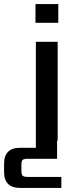

<svg xmlns="http://www.w3.org/2000/svg" viewBox="-82 -690 397 942"><path d="M204 -670V-578H92V-670ZM55 178H219V232H17Q-62 232 -62 153V114Q-62 35 17 35H94V-485H201V0H198V89H55Q35 89 29 94.5Q23 100 23 119V147Q23 166 29 172Q35 178 55 178Z"/></svg>

Font: Sarpanch Medium
Style: Regular
Weight: 500
Designer: Manushi Parikh (Devanagari and Latin), Jyotish Sonowal (Devanagari)
Foundry: Indian Type Foundry
Version: Version 2.004;PS 1.0;hotconv 1.0.78;makeotf.lib2.5.61930; tt